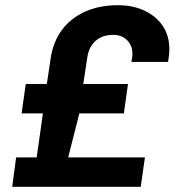

<svg xmlns="http://www.w3.org/2000/svg" viewBox="-20 -718 674 738"><path d="M27 0 42 -113H121L145 -282H63L79 -395H160L174 -489Q183 -555 217 -601.5Q251 -648 306.5 -673Q362 -698 433 -698Q491 -698 535.5 -677Q580 -656 605.5 -618.5Q631 -581 631 -528Q631 -518 630 -508.5Q629 -499 626 -480H485Q488 -496 488.5 -501.5Q489 -507 489 -511Q489 -543 468.5 -563.5Q448 -584 416 -584Q373 -584 347.5 -561Q322 -538 316 -500L300 -395H472L456 -282H285L242 -113H537L521 0Z"/></svg>

Font: Chivo SemiBold
Style: Italic
Weight: 600
Italic angle: -8.05°
Designer: Hector Gatti
Foundry: Omnibus-Type
Version: Version 2.002